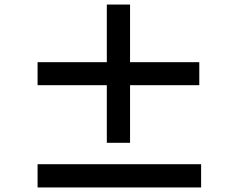

<svg xmlns="http://www.w3.org/2000/svg" viewBox="-20 -832 1040 843"><path d="M855 -458H551V-205H449V-458H145V-559H449V-812H551V-559H855ZM863 -111V-9H145V-111Z"/></svg>

Font: Noto Sans HK Thin
Style: Bold
Weight: 700
Version: Version 2.004-H2;hotconv 1.0.118;makeotfexe 2.5.65603